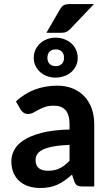

<svg xmlns="http://www.w3.org/2000/svg" viewBox="-20 -914 534 941"><path d="M35.6 0ZM385.3 0Q367.7 0 358.4 -5.1Q349.1 -10.3 343.8 -25.9L333 -58.1Q314.5 -42 297.4 -29.8Q280.3 -17.6 262 -9.3Q243.7 -1 222.9 3.2Q202.1 7.3 176.8 7.3Q145.5 7.3 119.6 -1.2Q93.8 -9.8 75 -26.4Q56.2 -43 45.9 -67.6Q35.6 -92.3 35.6 -124.5Q35.6 -151.4 49.3 -178.2Q63 -205.1 95.9 -226.8Q128.9 -248.5 183.8 -262.9Q238.8 -277.3 320.8 -279.3V-305.2Q320.8 -352.1 301.3 -374Q281.7 -396 245.1 -396Q217.8 -396 200 -389.6Q182.1 -383.3 168.5 -375.7Q154.8 -368.2 143.1 -361.8Q131.3 -355.5 116.7 -355.5Q104 -355.5 95 -362.1Q85.9 -368.7 80.6 -377.9L58.1 -417Q100.1 -456.1 150.9 -475.1Q201.7 -494.1 260.7 -494.1Q303.2 -494.1 336.9 -480.2Q370.6 -466.3 394 -441.2Q417.5 -416 429.7 -381.3Q441.9 -346.7 441.9 -305.2V0ZM215.3 -77.1Q248.5 -77.1 272.7 -89.1Q296.9 -101.1 320.8 -126V-204.1Q272.5 -202.1 240.5 -196Q208.5 -189.9 189.5 -180.4Q170.4 -170.9 162.4 -158.2Q154.3 -145.5 154.3 -130.9Q154.3 -101.6 170.7 -89.4Q187 -77.1 215.3 -77.1ZM145.5 -630.4Q145.5 -652.8 154.3 -671.1Q163.1 -689.5 177.7 -702.4Q192.4 -715.3 211.7 -722.4Q231 -729.5 252.4 -729.5Q273.9 -729.5 293.7 -722.4Q313.5 -715.3 328.4 -702.4Q343.3 -689.5 352.1 -671.1Q360.8 -652.8 360.8 -630.4Q360.8 -608.4 352.1 -590.6Q343.3 -572.8 328.4 -560.1Q313.5 -547.4 293.7 -540.5Q273.9 -533.7 252.4 -533.7Q231 -533.7 211.7 -540.5Q192.4 -547.4 177.7 -560.1Q163.1 -572.8 154.3 -590.6Q145.5 -608.4 145.5 -630.4ZM212.4 -630.4Q212.4 -612.3 222.9 -601.1Q233.4 -589.8 253.9 -589.8Q272 -589.8 283 -601.1Q293.9 -612.3 293.9 -630.4Q293.9 -649.9 283 -660.9Q272 -671.9 253.9 -671.9Q233.4 -671.9 222.9 -660.9Q212.4 -649.9 212.4 -630.4ZM440.4 -894 322.8 -770.5Q313.5 -761.2 304.7 -757.3Q295.9 -753.4 281.7 -753.4H207.5L273.9 -868.2Q281.2 -880.9 291 -887.5Q300.8 -894 320.3 -894Z"/></svg>

Font: Carlito
Style: Bold
Weight: 700
Designer: Lukasz Dziedzic
Foundry: tyPoland Lukasz Dziedzic
Version: Version 1.104